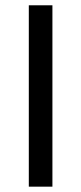

<svg xmlns="http://www.w3.org/2000/svg" viewBox="-20 -699 304 719"><path d="M176.3 -679.2V0H87.9V-679.2Z"/></svg>

Font: Molengo
Style: Regular
Weight: 400
Designer: moyogo
Foundry: moyogo
Version: Version 0.11; ttfautohint (v0.8) -G 32 -r 16 -x